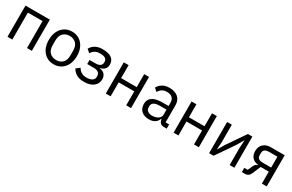

<svg xmlns="http://www.w3.org/2000/svg" viewBox="136 -1634 4187 2752"><g transform="rotate(30 2230.0 -258.0)"><path d="M85 0V-516H488V0H408V-446H165V0Z M853 12Q784 12 731.5 -21.5Q679 -55 649.5 -115.5Q620 -176 620 -258Q620 -340 649.5 -400.5Q679 -461 731.5 -494.5Q784 -528 853 -528Q922 -528 974.5 -494.5Q1027 -461 1056.5 -400.5Q1086 -340 1086 -258Q1086 -176 1056.5 -115.5Q1027 -55 974.5 -21.5Q922 12 853 12ZM853 -59Q918 -59 959 -99Q1000 -139 1000 -221V-295Q1000 -377 959 -417Q918 -457 853 -457Q789 -457 747.5 -417Q706 -377 706 -295V-221Q706 -139 747.5 -99Q789 -59 853 -59Z M1357 12Q1278 12 1231 -15.5Q1184 -43 1154 -92L1214 -140Q1234 -103 1269.5 -81Q1305 -59 1357 -59Q1419 -59 1450 -82Q1481 -105 1481 -141V-153Q1481 -192 1454.5 -212.5Q1428 -233 1380 -233H1270V-300H1370Q1418 -300 1444 -319Q1470 -338 1470 -373V-385Q1470 -418 1443.5 -437.5Q1417 -457 1355 -457Q1305 -457 1271.5 -436.5Q1238 -416 1218 -381L1165 -426Q1189 -471 1236 -499.5Q1283 -528 1359 -528Q1460 -528 1508 -491Q1556 -454 1556 -389Q1556 -341 1530.5 -313Q1505 -285 1457 -274V-270Q1512 -263 1539.5 -231Q1567 -199 1567 -150Q1567 -76 1510 -32Q1453 12 1357 12Z M1712 0V-516H1792V-301H2050V-516H2130V0H2050V-231H1792V0Z M2720 0H2675Q2643 0 2623 -13.5Q2603 -27 2594 -51Q2585 -75 2585 -106V-113L2616 -84H2581Q2565 -37 2525.5 -12.5Q2486 12 2432 12Q2350 12 2304.5 -30Q2259 -72 2259 -144Q2259 -193 2283 -226.5Q2307 -260 2355.5 -277.5Q2404 -295 2479 -295H2581V-346Q2581 -401 2551 -430Q2521 -459 2459 -459Q2413 -459 2381 -438Q2349 -417 2328 -382L2280 -427Q2301 -468 2347 -498Q2393 -528 2463 -528Q2556 -528 2608.5 -482Q2661 -436 2661 -354V-70H2720ZM2581 -235H2475Q2407 -235 2375 -215Q2343 -195 2343 -157V-136Q2343 -98 2371 -77Q2399 -56 2445 -56Q2485 -56 2515.5 -68.5Q2546 -81 2563.5 -102.5Q2581 -124 2581 -150Z M2834 0V-516H2914V-301H3172V-516H3252V0H3172V-231H2914V0Z M3422 0V-516H3500V-230L3492 -106H3496L3560 -216L3766 -516H3840V0H3762V-286L3770 -410H3766L3702 -300L3496 0Z M3964 0V-70H4021L4054 -146Q4065 -172 4081.5 -185.5Q4098 -199 4117 -202V-206Q4050 -212 4014 -251.5Q3978 -291 3978 -356Q3978 -405 3998.5 -441Q4019 -477 4057 -496.5Q4095 -516 4147 -516H4375V0H4295V-198H4161L4107 -71Q4090 -30 4068 -15Q4046 0 4019 0ZM4159 -266H4295V-446H4159Q4114 -446 4089 -429Q4064 -412 4064 -372V-339Q4064 -299 4089 -282.5Q4114 -266 4159 -266Z"/></g></svg>

Font: IBM Plex Sans
Style: Regular
Weight: 400
Designer: Mike Abbink, Paul van der Laan, Pieter van Rosmalen
Foundry: Bold Monday
Version: Version 3.201